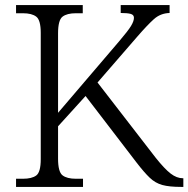

<svg xmlns="http://www.w3.org/2000/svg" viewBox="-20 -734 740 754"><path d="M43 0V-32H70Q105 -32 122.5 -45Q140 -58 140 -109V-605Q140 -655 122.5 -668.5Q105 -682 70 -682H43V-714H305V-682H278Q243 -682 225.5 -668.5Q208 -655 208 -603V-291L448 -572Q483 -613 494.5 -632Q506 -651 506 -664Q506 -676 493 -679.5Q480 -683 454 -683V-714H646V-683Q610 -682 584 -658.5Q558 -635 519 -590L363 -410L591 -115Q626 -71 650 -52.5Q674 -34 698 -34H700V0H691Q645 0 617.5 -7.5Q590 -15 568 -36Q546 -57 516 -96L316 -357L208 -238V-111Q208 -59 225.5 -45.5Q243 -32 278 -32H306V0Z"/></svg>

Font: Noto Serif Malayalam Light
Style: Regular
Weight: 300
Designer: Indian type Foundry, Jelle Bosma, Monotype Design Team
Foundry: Monotype Imaging Inc.
Version: Version 2.104; ttfautohint (v1.8.4.7-5d5b)